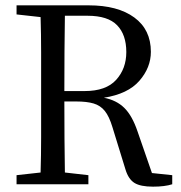

<svg xmlns="http://www.w3.org/2000/svg" viewBox="-20 -690 678 719"><path d="M308 -631H223Q222 -567 221.5 -497Q221 -427 221 -353V-349H297Q377 -349 415 -391Q453 -433 453 -495Q453 -560 418.5 -595.5Q384 -631 308 -631ZM42 -636V-670H312Q421 -670 483 -624.5Q545 -579 545 -496Q545 -437 502 -387.5Q459 -338 369 -324Q416 -315 445.5 -286Q475 -257 495 -198L549 -42L625 -34V0Q597 9 553 9Q506 9 483.5 -5Q461 -19 450 -55L401 -214Q389 -254 372.5 -274.5Q356 -295 330.5 -302.5Q305 -310 266 -310H221Q221 -237 221.5 -170.5Q222 -104 223 -44L311 -34V0H42V-34L132 -44Q134 -108 134 -176.5Q134 -245 134 -312V-359Q134 -425 134 -493.5Q134 -562 132 -626Z"/></svg>

Font: Source Serif 4 Subhead
Style: Regular
Weight: 400
Designer: Frank Grießhammer
Foundry: Adobe Systems Incorporated
Version: Version 4.004;hotconv 1.0.117;makeotfexe 2.5.65602